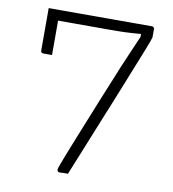

<svg xmlns="http://www.w3.org/2000/svg" viewBox="-79 -770 759 841"><g transform="rotate(10 300.0 -349.5)"><path d="M70 -700Q78 -700 85.5 -699.5Q93 -699 99.5 -697Q106 -695 110.5 -692.5Q115 -690 117.5 -687Q120 -684 120 -679Q120 -661 120 -638.5Q120 -616 120 -592.5Q120 -569 120 -549Q120 -529 120 -515.5Q120 -502 120 -500Q116 -500 112 -500Q108 -500 104 -500Q100 -500 96.5 -500Q93 -500 89 -500Q85 -500 81 -500Q76 -500 73 -503Q70 -506 70 -511Q70 -516 70 -535.5Q70 -555 70 -581.5Q70 -608 70 -634Q70 -660 70 -678.5Q70 -697 70 -700ZM279 0Q275 0 271.5 0Q268 0 264.5 0Q261 0 257 0Q253 0 249.5 0.5Q246 1 242 1Q237 1 234 -2Q231 -5 231 -10Q231 -14 235.5 -27Q240 -40 253.5 -74.5Q267 -109 293.5 -175Q320 -241 364 -350Q378 -383 393 -420.5Q408 -458 425 -499Q442 -540 462 -585.5Q482 -631 504 -682L488 -621V-687L518 -661Q484 -658 455 -656Q426 -654 400 -653.5Q374 -653 349 -653H91Q88 -653 85 -656Q82 -659 79 -664Q76 -669 74 -675Q72 -681 71 -687.5Q70 -694 70 -700H529Q533 -700 535 -698.5Q537 -697 538.5 -695Q540 -693 540 -689V-653Q540 -651 535 -637Q530 -623 520 -597.5Q510 -572 495.5 -536Q481 -500 462.5 -453.5Q444 -407 421 -350Q406 -314 390 -274Q374 -234 356 -190Q338 -146 319 -98.5Q300 -51 279 0Z"/></g></svg>

Font: Recursive Light
Style: Regular
Weight: 300
Version: Version 1.085